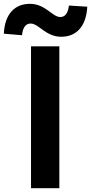

<svg xmlns="http://www.w3.org/2000/svg" viewBox="-71 -983 476 1003"><path d="M91 0H239V-741H91ZM249 -791C324 -791 379 -840 385 -948L289 -954C284 -911 267 -894 244 -894C202 -894 167 -963 85 -963C9 -963 -46 -913 -51 -807L44 -799C48 -843 66 -860 89 -860C132 -860 167 -791 249 -791Z"/></svg>

Font: Source Han Sans CN
Style: Bold
Weight: 700
Designer: Ryoko NISHIZUKA 西塚涼子 (kana, bopomofo & ideographs); Paul D. Hunt (Latin, Greek & Cyrillic); Sandoll Communications 산돌커뮤니
Foundry: Adobe
Version: Version 2.001;hotconv 1.0.107;makeotfexe 2.5.65593